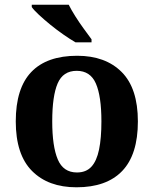

<svg xmlns="http://www.w3.org/2000/svg" viewBox="-20 -786 653 816"><path d="M305 10Q185 10 116 -59.5Q47 -129 47 -270Q47 -411 113 -480Q179 -549 308 -549Q428 -549 497 -480Q566 -411 566 -270Q566 -129 499.5 -59.5Q433 10 305 10ZM307 -53Q346 -53 368.5 -77.5Q391 -102 401 -150.5Q411 -199 411 -270Q411 -377 387.5 -431Q364 -485 306 -485Q248 -485 225 -431.5Q202 -378 202 -270Q202 -164 225.5 -108.5Q249 -53 307 -53ZM301 -606Q277 -620 249 -639.5Q221 -659 194 -681Q167 -703 145.5 -723Q124 -743 115 -756V-766H272Q283 -744 300 -717Q317 -690 336 -664Q355 -638 369 -619V-606Z"/></svg>

Font: Noto Serif Tamil
Style: Bold
Weight: 700
Designer: Indian Type Foundry, Tom Grace, and the Monotype Design Team
Foundry: Monotype Imaging Inc.
Version: Version 2.003